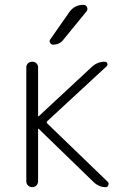

<svg xmlns="http://www.w3.org/2000/svg" viewBox="-20 -775 540 795"><path d="M114.3 0Q103.5 0 96.2 -6.8Q88.9 -13.7 88.9 -24.4V-496.1Q88.9 -505.9 95.7 -512.7Q102.5 -519.5 114.3 -519.5Q124 -519.5 130.9 -512.7Q137.7 -505.9 137.7 -496.1V-294.9Q137.7 -293.9 138.7 -293.9H140.6L362.3 -500Q384.8 -519.5 414.1 -519.5Q421.9 -519.5 424.3 -512.2Q426.8 -504.9 420.9 -500L174.8 -272.5Q171.9 -268.6 174.8 -264.6L426.8 -21.5Q431.6 -16.6 428.7 -8.3Q425.8 0 418 0Q389.6 0 367.2 -21.5L140.6 -241.2Q139.6 -242.2 138.7 -242.2Q137.7 -242.2 137.7 -241.2V-24.4Q137.7 -14.6 130.9 -7.3Q124 0 114.3 0ZM324.2 -754.9H326.2Q335.9 -754.9 340.3 -745.6Q344.7 -736.3 337.9 -727.5L242.2 -610.4Q227.5 -590.8 200.2 -589.8Q192.4 -589.8 187.5 -597.7Q182.6 -605.5 188.5 -612.3L267.6 -725.6Q289.1 -754.9 324.2 -754.9Z"/></svg>

Font: Rounded-L Mgen+ 1mn light
Style: Regular
Weight: 200
Designer: [Source Han Sans]
Ryoko NISHIZUKA  (kana & ideographs); Paul D. Hunt (Latin, Greek & Cyrillic); Wenlong ZHANG  (bopomofo
Version: Version 1.059.20150602